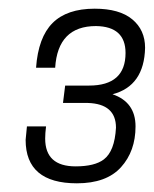

<svg xmlns="http://www.w3.org/2000/svg" viewBox="-20 -806 354 442"><path d="M157 -384Q39 -384 39 -484L42 -515H86Q84 -499 84 -487Q84 -423 154 -423Q198 -423 219 -439Q244 -458 247 -512Q247 -567 182 -569H125L130 -609H185Q269 -609 269 -684Q269 -745 201 -746Q113 -746 107 -650H63Q68 -720 101 -753Q134 -786 198 -786Q255 -786 284.5 -761.5Q314 -737 314 -696Q312 -608 239 -589Q292 -571 292 -515Q292 -458 258.5 -421Q225 -384 157 -384Z"/></svg>

Font: Tanohe Sans Light
Style: Italic
Weight: 300
Designer: Village Type and Design LLC & Cristiano Sobral
Foundry: Cooper Hewitt Smithsonian Design Museum
Version: Version 1.00;September 29, 2021;FontCreator 13.0.0.2655 64-b